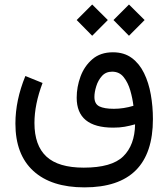

<svg xmlns="http://www.w3.org/2000/svg" viewBox="-20 -601 742 846"><path d="M480 -512.7 548.3 -581.1 617.2 -512.7 548.3 -443.4ZM317.9 -512.7 386.2 -581.1 455.1 -512.7 386.2 -443.4ZM167.5 -235.4Q131.8 -141.1 131.8 -59.1Q131.8 40 184.6 88.9Q237.3 137.7 349.1 137.7Q472.2 137.7 522.9 88.1Q573.7 38.6 575.2 -53.2Q551.3 -46.4 529.3 -42.5Q507.3 -38.6 479 -38.6Q317.9 -38.6 317.9 -170.4Q317.9 -217.8 334.7 -263.7Q351.6 -309.6 387 -340.1Q422.4 -370.6 477.5 -370.6Q526.9 -370.6 560.5 -345.7Q594.2 -320.8 614.7 -278.8Q635.3 -236.8 644.5 -184.3Q653.8 -131.8 653.8 -76.2Q653.8 224.6 352.1 224.6Q206.1 224.6 127 152.3Q47.9 80.1 47.9 -56.6Q47.9 -159.2 91.8 -266.1ZM567.9 -134.8Q564 -168 554 -202.6Q543.9 -237.3 524.9 -261.2Q505.9 -285.2 474.1 -285.2Q446.3 -285.2 429.2 -266.1Q412.1 -247.1 404.1 -220.9Q396 -194.8 396 -173.8Q396 -143.1 417.7 -132.3Q439.5 -121.6 481.9 -121.6Q503.4 -121.6 525.1 -125Q546.9 -128.4 567.9 -134.8Z"/></svg>

Font: Vazir
Style: Regular
Weight: 400
Designer: Saber Rastikerdar
Foundry: Saber Rastikerdar
Version: Version 30.0.0